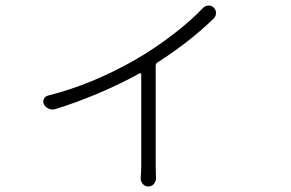

<svg xmlns="http://www.w3.org/2000/svg" viewBox="-20 -596 1040 687"><path d="M706.1 -567.4Q713.9 -575.2 724.6 -576.2Q725.6 -576.2 726.6 -576.2Q737.3 -576.2 744.1 -569.3Q752.9 -561.5 752.9 -549.8Q752.9 -539.1 746.1 -531.2Q660.2 -447.3 543 -372.1Q537.1 -368.2 537.1 -360.4V-2.9Q537.1 20.5 538.1 42Q538.1 53.7 530.3 62.5Q522.5 71.3 510.7 71.3Q499 71.3 491.2 62.5Q483.4 53.7 483.4 42Q485.4 17.6 485.4 -2.9V-330.1Q485.4 -332 482.9 -333.5Q480.5 -335 478.5 -333Q337.9 -255.9 179.7 -206.1Q168 -202.1 155.8 -206.5Q143.6 -210.9 137.7 -221.7Q134.8 -227.5 134.8 -232.4Q134.8 -236.3 136.7 -241.2Q140.6 -251 151.4 -253.9Q308.6 -293 466.8 -383.8Q534.2 -422.9 599.6 -473.1Q665 -523.4 706.1 -567.4Z"/></svg>

Font: Gen Jyuu Gothic Light
Style: Regular
Weight: 200
Designer: [Source Han Sans]
Ryoko NISHIZUKA  (kana & ideographs); Paul D. Hunt (Latin, Greek & Cyrillic); Wenlong ZHANG  (bopomofo
Version: Version 1.002.20150607